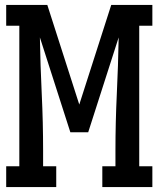

<svg xmlns="http://www.w3.org/2000/svg" viewBox="-20 -755 640 775"><path d="M5 0V-84H58V-651H5V-735H171L300 -333L429 -735H595V-651H542V-84H595V0H393V-84H446V-147Q446 -261 451.5 -375.5Q457 -490 459 -604L336 -221H264L141 -604Q143 -490 148.5 -375.5Q154 -261 154 -147V-84H207V0Z"/></svg>

Font: Iosevka Slab Medium Extended
Style: Regular
Weight: 500
Width: 7
Monospace: yes
Designer: Belleve Invis
Foundry: Belleve Invis
Version: Version 11.1.1; ttfautohint (v1.8.3)